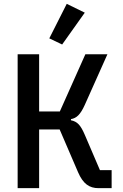

<svg xmlns="http://www.w3.org/2000/svg" viewBox="-20 -981 640 1001"><path d="M72 0H184V-306H291L387 -83C413 -23 445 0 494 0H562V-94H501L423 -276C400 -330 383 -347 350 -354V-360C379 -365 399 -383 422 -434L540 -698H425L292 -400H184V-698H72ZM422 -915 328 -961 237 -781 304 -749Z"/></svg>

Font: IBM Plex Mono Medm
Style: Regular
Weight: 500
Monospace: yes
Designer: Mike Abbink, Paul van der Laan, Pieter van Rosmalen
Foundry: Bold Monday
Version: Version 2.004